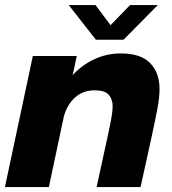

<svg xmlns="http://www.w3.org/2000/svg" viewBox="-21 -758 698 778"><path d="M-1 0 112 -531H290L273.5 -453.5Q311.5 -495 361.8 -518.2Q412 -541.5 468.5 -541.5Q549.5 -541.5 587.5 -502.2Q625.5 -463 625.5 -397Q625.5 -365 616.8 -317.8Q608 -270.5 592.5 -199.5L548.5 0H370.5L417.5 -216Q426.5 -257.5 431 -283.8Q435.5 -310 435.5 -327.5Q435.5 -355.5 419.8 -373.8Q404 -392 363 -392Q316 -392 284 -363.8Q252 -335.5 238 -287.5L177 0ZM257.5 -737.5H366L427 -656L506 -737.5H618.5L479.5 -597H367.5Z"/></svg>

Font: Epilogue ExtraBold
Style: Italic
Weight: 800
Italic angle: -12°
Designer: Tyler Finck
Foundry: Etcetera Type Co
Version: Version 2.111; ttfautohint (v1.8.3)